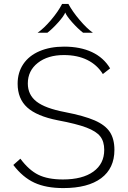

<svg xmlns="http://www.w3.org/2000/svg" viewBox="-20 -949 653 980"><path d="M48 -107 84 -139Q127 -81 175.5 -57Q224 -33 301 -33Q401 -33 456.5 -73Q512 -113 512 -184Q512 -227 491.5 -253Q471 -279 421 -298Q371 -317 275 -335Q168 -356 119 -400.5Q70 -445 70 -522Q70 -579 99 -622Q128 -665 182 -688Q236 -711 307 -711Q390 -711 449.5 -683Q509 -655 542 -600L505 -571Q476 -618 425.5 -643Q375 -668 306 -668Q224 -668 173 -628Q122 -588 122 -523Q122 -465 166.5 -430.5Q211 -396 311 -377Q409 -358 463 -334.5Q517 -311 540.5 -275.5Q564 -240 564 -184Q564 -90 496.5 -39.5Q429 11 303 11Q215 11 155.5 -16.5Q96 -44 48 -107ZM297 -929H329Q350 -890 386.5 -847Q423 -804 454 -782H404Q378 -802 349 -834.5Q320 -867 313 -885Q306 -867 277 -834.5Q248 -802 222 -782H172Q204 -804 240.5 -847Q277 -890 297 -929Z"/></svg>

Font: KoHo Light
Style: Regular
Weight: 300
Version: Version 1.000; ttfautohint (v1.6)